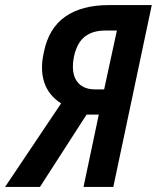

<svg xmlns="http://www.w3.org/2000/svg" viewBox="-70 -734 616 754"><path d="M-50 0 170 -328Q121 -359 104 -410Q87 -461 102 -528Q121 -623 186 -668.5Q251 -714 357 -714H526L375 0H258L318 -284H270L87 0ZM303 -383H339L389 -614H343Q294 -614 263.5 -590.5Q233 -567 221 -514Q208 -451 230.5 -417Q253 -383 303 -383Z"/></svg>

Font: Noto Sans Condensed SemiBold
Style: Italic
Weight: 600
Width: 3
Italic angle: -12°
Designer: Monotype Design Team
Foundry: Monotype Imaging Inc.
Version: Version 2.013; ttfautohint (v1.8.4.7-5d5b)